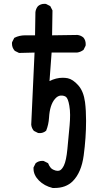

<svg xmlns="http://www.w3.org/2000/svg" viewBox="-20 -832 540 979"><path d="M232.4 -418.5Q265.6 -435.5 299.8 -435.5Q312.5 -435.5 325.2 -433.1Q351.6 -427.7 378.9 -397.2Q406.2 -366.7 413.6 -311Q418.9 -269 418.9 -215.8Q418.9 -129.9 406.7 -39.1Q395 47.9 350.6 92.3Q315.9 126.5 258.3 126.5Q250 126.5 248.5 126.5Q206.1 116.2 178.5 88.4Q150.9 60.5 150.9 27.8Q150.9 25.4 150.9 22L161.6 0.5Q175.8 -11.7 195.3 -11.7Q198.2 -11.7 202.6 -11.2L225.1 0Q231.4 16.1 239.7 24.9Q245.1 30.3 252.9 33.7Q264.2 39.1 273.9 39.1Q282.2 39.1 287.6 35.6Q297.4 29.3 306.2 11.2Q317.9 -13.2 323.7 -72.8Q329.6 -132.3 335 -193.4Q337.4 -220.2 337.4 -245.6Q337.4 -271 333.5 -293Q327.1 -330.6 315.9 -338.4Q306.2 -344.7 293.5 -344.7Q291 -344.7 289.1 -344.7Q273.9 -343.3 260.7 -328.1Q233.9 -297.9 230 -231.9Q228 -197.3 215.3 -165.5Q206.5 -158.2 198.2 -155.8Q189.9 -153.3 184.3 -153.3Q178.7 -153.3 174.3 -153.8L152.8 -164.6Q141.1 -178.2 139.2 -196.3L156.2 -564L77.1 -562L55.2 -572.8L54.7 -573.7Q41 -588.9 41 -609.9Q41 -612.8 41.5 -616.7L52.7 -638.7L54.2 -639.6Q78.6 -651.9 108.4 -651.9H158.7L160.6 -770Q162.6 -787.6 173.8 -800.8Q187.5 -812.5 207 -812.5Q210 -812.5 214.4 -812L236.3 -800.8L247.6 -778.8L245.6 -651.9L374.5 -653.8Q392.1 -651.9 405.3 -640.6Q417 -627 417 -606.9Q417 -603.5 416.5 -599.1L405.8 -577.6Q389.6 -565.9 372.6 -564H372.1H243.2Z"/></svg>

Font: Bakudai
Style: Medium
Weight: 500
Version: Version 1.48